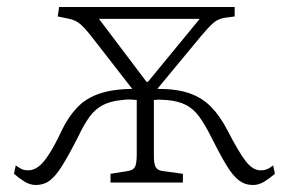

<svg xmlns="http://www.w3.org/2000/svg" viewBox="-20 -522 830 549"><path d="M83 7Q66 7 50.5 -2.5Q35 -12 20 -25L25 -49Q32 -44 40 -39.5Q48 -35 61 -35Q76 -35 90 -45.5Q104 -56 120.5 -81.5Q137 -107 157 -150Q176 -189 201 -215Q226 -241 263.5 -254Q301 -267 358 -268L246 -412Q226 -438 211.5 -451.5Q197 -465 174 -469L145 -475L149 -502H651V-475L622 -471Q603 -468 589.5 -456Q576 -444 555 -419L430 -268Q486 -268 522.5 -255Q559 -242 584.5 -215.5Q610 -189 630 -150Q663 -86 683 -60.5Q703 -35 725 -35Q738 -35 746.5 -39.5Q755 -44 761 -49L766 -25Q751 -12 735.5 -2.5Q720 7 703 7Q681 7 663.5 -6Q646 -19 627.5 -49.5Q609 -80 583 -132Q566 -166 550 -188Q534 -210 512.5 -221.5Q491 -233 457 -236Q445 -237 436.5 -237Q428 -237 420 -236V-77Q420 -54 425 -44.5Q430 -35 445 -33L503 -25V0H296V-25L345 -33Q361 -35 366 -45Q371 -55 371 -81V-236Q362 -237 352.5 -237.5Q343 -238 329 -236Q296 -233 274 -221.5Q252 -210 236 -188Q220 -166 204 -132Q177 -79 158 -48.5Q139 -18 122 -5.5Q105 7 83 7ZM399 -288H403L551 -468H263Z"/></svg>

Font: Literata ExtraLight
Style: Regular
Weight: 250
Designer: Latin by Veronika Burian and Jose Scaglione. Greek by Irene Vlachou. Cyrillic by Vera Evstafieva.
Foundry: TypeTogether
Version: Version 3.103;gftools[0.9.29]